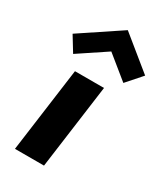

<svg xmlns="http://www.w3.org/2000/svg" viewBox="-206 -927 875 1013"><g transform="rotate(30 231.0 -420.0)"><path d="M19.7 -678 75.4 -587 243.5 -699 381.4 -587 461.7 -678 262.6 -840ZM129.4 -513H306.4L237 0H60Z"/></g></svg>

Font: Hussar Techniczny
Style: Bold 
Weight: 700
Foundry: Cannot Into Space Fonts
Version: Version 0.77